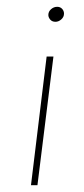

<svg xmlns="http://www.w3.org/2000/svg" viewBox="-20 -544 248 564"><path d="M117 -378H137L90 0H71ZM122 -500Q122 -510 130 -517Q138 -524 148 -524Q157 -524 162.5 -518Q168 -512 168 -504Q168 -494 160 -487Q152 -480 143 -480Q133 -480 127.5 -486.5Q122 -493 122 -500Z"/></svg>

Font: Josefin Sans Thin Thin
Style: Italic
Weight: 250
Italic angle: -7°
Version: Version 2.000